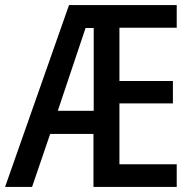

<svg xmlns="http://www.w3.org/2000/svg" viewBox="-21 -827 765 754"><path d="M673 -93V-182H448V-421H658V-509H448V-718H673V-807H250L-1 -93H105L176 -301H346V-93ZM206 -392 315 -717H347V-392Z"/></svg>

Font: Noto Sans Kannada UI Condensed Medium
Style: Regular
Weight: 500
Width: 3
Designer: Jelle Bosma - Monotype Design Team
Foundry: Monotype Imaging Inc.
Version: Version 2.005